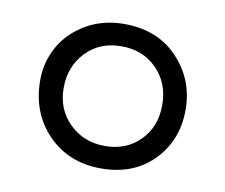

<svg xmlns="http://www.w3.org/2000/svg" viewBox="-57 -628 679 579"><g transform="rotate(10 282.5 -338.5)"><path d="M59.2 -348.3Q59.2 -402.9 85.4 -450.5Q111.7 -498 163 -528.3Q214.4 -558.6 280.1 -558.6Q382.2 -558.6 444.4 -493.2Q506.6 -427.7 506.6 -334.9Q506.6 -242.2 445.9 -179.7Q385.2 -117.3 285.6 -117.3Q186 -117.3 122.6 -182.8Q59.2 -248.2 59.2 -348.3ZM174.9 -446.9Q133 -402.9 133 -337.2Q133 -271.5 176.7 -228.8Q220.4 -186 285.6 -186Q350.9 -186 392.8 -228.5Q434.8 -271 434.8 -337.5Q434.8 -403.9 392.3 -447.4Q349.8 -490.9 283.4 -490.9Q216.9 -490.9 174.9 -446.9Z"/></g></svg>

Font: KhulaRegular
Style: Regular
Weight: 400
Designer: Erin McLaughlin, Steve Matteson
Version: Version 1.001;PS 1.0;hotconv 1.0.72;makeotf.lib2.5.5900; ttf